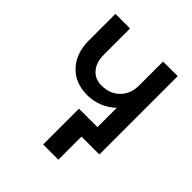

<svg xmlns="http://www.w3.org/2000/svg" viewBox="-186 -615 875 875"><g transform="rotate(45 251.5 -178.0)"><path d="M451.2 -504.9V0H335.9V148.9H237.8V-82H356.9V-207Q332 -181.6 295.7 -166.7Q259.3 -151.9 221.2 -151.9Q142.6 -151.9 96.2 -201.4Q49.8 -251 49.8 -335V-504.9H144V-335.9Q144 -287.1 168.7 -258.1Q193.4 -229 235.8 -229Q289.6 -229 323.2 -262.7Q356.9 -296.4 356.9 -350.1V-504.9Z"/></g></svg>

Font: LT Superior Med
Style: Regular
Weight: 500
Designer: Daniel Lyons
Foundry: LyonsType
Version: Version 1.000